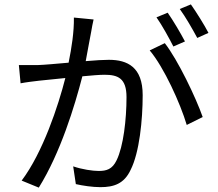

<svg xmlns="http://www.w3.org/2000/svg" viewBox="-20 -829 996 876"><path d="M931.1 -679C913 -714.1 875.7 -773.8 850.9 -808.9L800.1 -788C827.1 -751.1 858 -696.7 880 -655.9ZM823.9 -639.9C804 -677.9 769.2 -736.9 745 -771L693.9 -750C719.8 -713.1 751.8 -654.8 771 -616.8ZM317.1 -748.9C318.2 -683.9 306.8 -610.8 293 -543C235.8 -538 181.8 -533 149.9 -532H66.1L73.9 -448.9C98 -453.8 136 -458.1 159.1 -460.9C183.9 -463.8 228 -468 278.1 -473C246.1 -346.9 175.8 -133.9 78.8 -5L157 27C256 -132.1 320.7 -344.8 355.8 -480.8C396.7 -484.7 433.9 -487.9 457 -487.9C518.1 -487.9 557.2 -471.9 557.2 -386C557.2 -284.1 543 -160.9 512.1 -98C492.2 -56.1 465.2 -49 430 -49C403.1 -49 354 -56.1 313.9 -70L326 11C356.9 18.1 402 24.9 437.9 24.9C498.9 24.9 546.2 9.9 576 -54C616.1 -132.8 631 -282 631 -394.9C631 -522.7 561.8 -556.1 476.9 -556.1C453.8 -556.1 415.1 -554 371.1 -550.1C381 -600.1 389.9 -655.9 396 -683.9C398.8 -703.1 403.1 -721.9 407 -740.1ZM663 -599.1C728 -522 802.9 -356.9 832 -258.9L904.8 -295.1C873.9 -383.2 791.9 -555 731.9 -632.1Z"/></svg>

Font: Karasuma Gothic
Style: Regular
Weight: 400
Designer: Rasmus Andersson, Ryoko Nishizuka
Foundry: Genbu
Version: Version 1.00